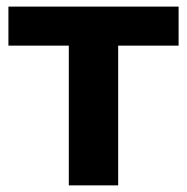

<svg xmlns="http://www.w3.org/2000/svg" viewBox="-20 -559 564 579"><path d="M336.4 0V-421.4H518.6V-539.1H5.4V-421.4H187.5V0Z"/></svg>

Font: Winston
Style: Bold
Weight: 700
Designer: Vernon Adams, Kim Jin-seong, David Berlow, Cristiano Sobral
Foundry: The Winston Project Authors
Version: Version 3.004